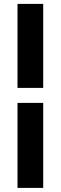

<svg xmlns="http://www.w3.org/2000/svg" viewBox="-20 -730 304 960"><path d="M196 -710.5V-290.5H67.5V-710.5ZM196 -215.5V209.5H67.5V-215.5Z"/></svg>

Font: Anek Kannada Medium
Style: Bold
Weight: 700
Version: Version 1.003